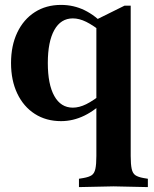

<svg xmlns="http://www.w3.org/2000/svg" viewBox="-20 -480 629 783"><path d="M302 283V249L320 246Q343 242 354 234.5Q365 227 369 208.5Q373 190 373 156V-400L488 -457H513V156Q513 190 517 208.5Q521 227 532 234.5Q543 242 565 246L583 249V283L443 280ZM229 14Q168 14 122 -15.5Q76 -45 50.5 -98.5Q25 -152 25 -223Q25 -294 50.5 -347.5Q76 -401 122 -430.5Q168 -460 229 -460Q280 -460 324.5 -438.5Q369 -417 414 -370L402 -344Q360 -377 331.5 -391Q303 -405 277 -405Q228 -405 201.5 -357.5Q175 -310 175 -223Q175 -136 201.5 -88.5Q228 -41 277 -41Q303 -41 331.5 -55Q360 -69 402 -102L414 -76Q327 14 229 14Z"/></svg>

Font: Baskervville
Style: Bold
Weight: 700
Version: Version 1.100